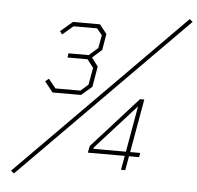

<svg xmlns="http://www.w3.org/2000/svg" viewBox="-58 -863 1015 989"><g transform="rotate(5 449.5 -368.5)"><path d="M50 67 34 54 883 -804 899 -791ZM212 -366 169 -420 187 -435 225 -388H354L393 -422L409 -510L377 -552H273L276 -574H381L427 -615L439 -682L412 -715H290L235 -668L223 -684L285 -737H425L462 -690L448 -607L399 -563L432 -519L414 -413L359 -366ZM598 0 611 -73H420L427 -108L664 -371H686L637 -95H689L685 -73H633L620 0ZM447 -95H615L657 -333L449 -103Z"/></g></svg>

Font: Tomorrow Thin
Style: Italic
Weight: 250
Italic angle: -10°
Designer: Tony de Marco, Monica Rizzolli
Foundry: Just in Type
Version: Version 2.002